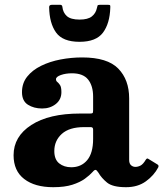

<svg xmlns="http://www.w3.org/2000/svg" viewBox="-20 -769 680 799"><path d="M311 -595Q241 -595 213.2 -633.8Q185.5 -672.5 184.5 -739.5Q184.5 -749 196 -749H230.5Q238.5 -749 239.5 -741Q242 -716.5 258.2 -702Q274.5 -687.5 311 -687.5Q345.5 -687.5 362 -700.5Q378.5 -713.5 383 -734.5Q385 -741.5 385.8 -745.2Q386.5 -749 395.5 -749H429Q437 -749 438.2 -746.8Q439.5 -744.5 439 -737Q437 -671.5 408.5 -633.2Q380 -595 311 -595ZM36.5 -123Q36.5 -201 110.2 -248.8Q184 -296.5 313 -296.5H354.5Q363 -296.5 365.2 -298.5Q367.5 -300.5 367.5 -309.5V-367Q367.5 -411.5 346.8 -437.8Q326 -464 279.5 -464Q253.5 -464 233.2 -456.8Q213 -449.5 213 -439.5Q213 -432 218.5 -427.8Q224 -423.5 229.8 -415Q235.5 -406.5 235.5 -385.5Q235.5 -354.5 212 -336Q188.5 -317.5 155.5 -317.5Q121 -317.5 96.2 -333.2Q71.5 -349 71.5 -385.5Q71.5 -423 93.2 -450.2Q115 -477.5 151.2 -495.2Q187.5 -513 232 -521.5Q276.5 -530 322 -530Q427 -530 472.2 -483.5Q517.5 -437 517.5 -359.5V-103.5Q517.5 -88.5 525.2 -81.5Q533 -74.5 543.5 -74.5Q554 -74.5 564.8 -80Q575.5 -85.5 586.5 -104Q591.5 -112.5 598 -107.5L635.5 -84.5Q642 -80.5 638.5 -72.5Q621 -39 587.2 -14.5Q553.5 10 504.5 10H504Q449 10 425.5 -9.2Q402 -28.5 389.5 -50.5Q382.5 -61.5 377.8 -62Q373 -62.5 365.5 -53.5Q353.5 -40 333.2 -25.2Q313 -10.5 281 -0.2Q249 10 201.5 10Q125 10 80.8 -24Q36.5 -58 36.5 -123ZM206 -140.5Q206 -105.5 226.2 -89.2Q246.5 -73 276.5 -73Q318 -73 342.8 -102.5Q367.5 -132 367.5 -191V-230Q367.5 -240 357.5 -240H329.5Q268.5 -240 237.2 -211.8Q206 -183.5 206 -140.5Z"/></svg>

Font: Besley*
Style: Bold
Weight: 700
Designer: Owen Earl
Foundry: indestructible type*
Version: Version 2.000; ttfautohint (v1.8.3)